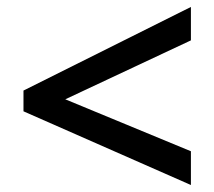

<svg xmlns="http://www.w3.org/2000/svg" viewBox="-20 -635 611 547"><path d="M523.9 -107.9 46.9 -317.9V-377L523.9 -615.2V-520L166 -352.1L523.9 -204.1Z"/></svg>

Font: JBL Sans
Style: Semibold
Weight: 600
Version: Version 1.10